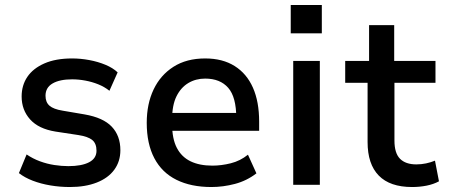

<svg xmlns="http://www.w3.org/2000/svg" viewBox="-20 -743 1809 772"><path d="M261 9Q221 9 182.5 2.5Q144 -4 111.5 -16.5Q79 -29 56 -47L87 -122Q112 -105 140.5 -94.5Q169 -84 198.5 -79.5Q228 -75 255 -75Q308 -75 338 -90.5Q368 -106 368 -137Q368 -166 351 -180Q334 -194 295 -200L203 -214Q135 -225 101 -263Q67 -301 67 -355Q67 -400 90 -434Q113 -468 158.5 -488Q204 -508 270 -508Q304 -508 339 -501.5Q374 -495 404 -482.5Q434 -470 453 -452L420 -378Q400 -394 375 -404Q350 -414 323 -419Q296 -424 270 -424Q220 -424 191.5 -407.5Q163 -391 163 -358Q163 -332 179 -318Q195 -304 232 -298L320 -283Q395 -270 429.5 -233.5Q464 -197 464 -139Q464 -94 439.5 -60.5Q415 -27 369 -9Q323 9 261 9Z M830 9Q748 9 689.5 -20Q631 -49 600.5 -107Q570 -165 570 -249Q570 -325 597.5 -383Q625 -441 677.5 -474.5Q730 -508 805 -508Q875 -508 923.5 -477.5Q972 -447 997 -390.5Q1022 -334 1022 -254V-217H653V-289H947L930 -269Q930 -353 897.5 -390Q865 -427 805 -427Q767 -427 737 -409Q707 -391 689.5 -355.5Q672 -320 672 -263V-244Q672 -185 691 -148.5Q710 -112 746 -94.5Q782 -77 834 -77Q870 -77 908 -86.5Q946 -96 977 -121L1011 -46Q972 -16 924.5 -3.5Q877 9 830 9Z M1149 -609V-723H1274V-609ZM1159 0V-498H1266V0Z M1637 9Q1548 9 1503 -37Q1458 -83 1458 -172V-410H1368V-498H1464V-642H1565V-498H1731V-410H1566V-178Q1566 -127 1588.5 -104.5Q1611 -82 1654 -82Q1674 -82 1693 -86Q1712 -90 1729 -97L1745 -14Q1723 -2 1695 3.5Q1667 9 1637 9Z"/></svg>

Font: Nunito Sans 7pt SemiCondensed SemiBold
Style: Regular
Weight: 600
Width: 4
Designer: Vernon Adams
Foundry: Vernon Adams
Version: Version 3.101;gftools[0.9.27]